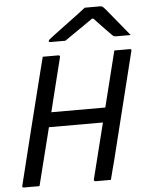

<svg xmlns="http://www.w3.org/2000/svg" viewBox="-62 -995 800 1045"><g transform="rotate(-5 338.5 -473.0)"><path d="M501 0H417Q412 0 410 -3.5Q408 -7 409 -11Q428 -87 447 -163Q466 -239 485 -315H190Q170 -236 150.5 -157.5Q131 -79 111 0H26Q14 0 18 -11Q90 -304 164 -598Q171 -624 177 -649.5Q183 -675 190 -700H275Q280 -700 282.5 -696.5Q285 -693 283 -689Q265 -616 246.5 -542.5Q228 -469 210 -395H505Q524 -471 543 -547.5Q562 -624 581 -700H665Q677 -700 673 -689Q637 -543 600.5 -396.5Q564 -250 528 -104Q521 -77 514 -51Q507 -25 501 0ZM441 -946H526Q533 -946 538 -942.5Q543 -939 555 -925Q564 -914 585 -888.5Q606 -863 631 -832.5Q656 -802 677 -776H601Q589 -776 585 -778Q581 -780 574 -787Q561 -800 538 -824Q515 -848 482 -883Q479 -883 475 -883Q425 -849 387.5 -822.5Q350 -796 320 -776H240Q228 -776 230 -783Q231 -787 236 -791.5Q241 -796 260 -810Q276 -822 300 -840Q324 -858 351 -878Q378 -898 402 -916Q426 -934 441 -946Z"/></g></svg>

Font: Recursive Sn Lnr St
Style: Italic
Weight: 400
Italic angle: -15°
Version: Version 1.079;hotconv 1.0.112;makeotfexe 2.5.65598; ttfautoh